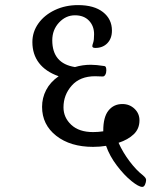

<svg xmlns="http://www.w3.org/2000/svg" viewBox="-20 -683 618 753"><path d="M553 23Q553 31 549 40.5Q545 50 538 50Q524 50 495.5 27Q467 4 438.5 -33.5Q410 -71 396 -111Q372 -107 345 -107Q256 -107 200.5 -150.5Q145 -194 145 -264Q145 -299 161 -330Q177 -361 210 -384Q159 -402 133 -436Q107 -470 107 -518Q107 -558 130.5 -591Q154 -624 195 -643.5Q236 -663 286 -663Q349 -663 384 -635.5Q419 -608 419 -563Q419 -532 401 -513.5Q383 -495 354 -495Q342 -495 342 -502Q342 -506 345.5 -516Q349 -526 349 -549Q349 -581 329 -602Q309 -623 274 -623Q238 -623 211.5 -594.5Q185 -566 185 -525Q185 -434 274 -420Q304 -429 336 -429Q357 -429 389 -424Q397 -424 397 -407Q397 -397 393 -390Q389 -383 383 -383L353 -384Q294 -384 261.5 -347.5Q229 -311 229 -262Q229 -222 259.5 -193.5Q290 -165 345 -165Q365 -165 385 -168V-171Q385 -224 405.5 -249.5Q426 -275 460 -275Q488 -275 507.5 -256.5Q527 -238 527 -211Q527 -178 504.5 -156.5Q482 -135 445 -123Q462 -85 488.5 -50Q515 -15 540 4Q548 11 550.5 15Q553 19 553 23Z"/></svg>

Font: Kurale
Style: Regular
Weight: 400
Designer: Eduardo Rodriguez Tunni
Foundry: Eduardo Rodriguez Tunni
Version: Version 2.000